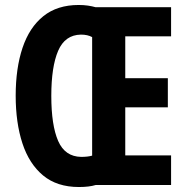

<svg xmlns="http://www.w3.org/2000/svg" viewBox="-20 -743 749 771"><path d="M296 -723Q316 -723 333 -720.5Q350 -718 364 -714H667V-597H483V-429H654V-312H483V-119H667V0H364Q351 4 334 6Q317 8 297 8Q209 8 153 -38.5Q97 -85 70 -167.5Q43 -250 43 -359Q43 -469 70.5 -551Q98 -633 154 -678Q210 -723 296 -723ZM305 -604Q241 -603 213.5 -539Q186 -475 186 -358Q186 -240 213.5 -177Q241 -114 306 -113Q332 -113 350 -118V-594Q332 -604 305 -604Z"/></svg>

Font: Noto Sans Arabic ExtCond
Style: Bold
Weight: 700
Width: 2
Designer: Monotype Design Team, Nadine Chahine, Nizar Qandah and Khaled Hosny
Foundry: Monotype Imaging Inc.
Version: Version 2.012; ttfautohint (v1.8.4.7-5d5b)